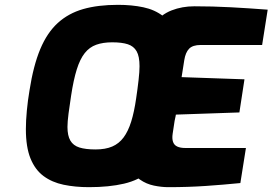

<svg xmlns="http://www.w3.org/2000/svg" viewBox="-20 -768 1127 794"><path d="M348 6Q291 6 243 -4Q195 -14 160 -40Q125 -66 106 -113Q87 -160 87 -234Q87 -268 91 -310.5Q95 -353 102 -394Q118 -497 146.5 -565Q175 -633 219 -673Q263 -713 324 -730.5Q385 -748 468 -748Q525 -748 572.5 -738Q620 -728 655 -701Q690 -674 710 -624.5Q730 -575 730 -496Q730 -465 726 -423Q722 -381 715 -338Q699 -232 670.5 -164.5Q642 -97 598.5 -60Q555 -23 493 -8.5Q431 6 348 6ZM375 -150Q416 -150 444 -162Q472 -174 491 -199.5Q510 -225 522.5 -265Q535 -305 543 -361Q549 -401 553 -436.5Q557 -472 557 -494Q557 -535 545 -556Q533 -577 508.5 -585Q484 -593 444 -593Q406 -593 378 -583Q350 -573 330.5 -548.5Q311 -524 297.5 -481Q284 -438 274 -372Q268 -334 263.5 -299Q259 -264 259 -243Q259 -207 271 -186.5Q283 -166 308.5 -158Q334 -150 375 -150ZM676 6Q648 6 616.5 -0.5Q585 -7 558.5 -25.5Q532 -44 518.5 -78Q505 -112 513 -167L576 -562Q587 -631 616.5 -669.5Q646 -708 689.5 -725Q733 -742 784 -742Q859 -742 934 -738Q1009 -734 1087 -728L1064 -582H810Q777 -582 762 -566.5Q747 -551 742 -519L731 -449L991 -440L970 -303L706 -294L694 -215Q691 -195 695.5 -181.5Q700 -168 713 -162Q726 -156 746 -156H997L974 -11Q904 -4 831 1Q758 6 676 6Z"/></svg>

Font: Exo Thin ExtraBold
Style: Italic
Weight: 800
Italic angle: -9°
Version: Version 2.000